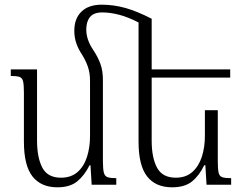

<svg xmlns="http://www.w3.org/2000/svg" viewBox="-20 -788 1041 819"><path d="M297 -657Q297 -709 327.5 -738.5Q358 -768 414 -768Q465 -768 515 -754Q565 -740 627 -708V-492H962V-457H627V-188Q627 -115 650 -72.5Q673 -30 730 -30Q773 -30 800.5 -54.5Q828 -79 841 -119.5Q854 -160 854 -208V-318H909V-100Q909 -67 912.5 -51.5Q916 -36 928.5 -32Q941 -28 966 -28V0H861L856 -83H851Q830 -39 799 -14Q768 11 714 11Q644 11 607.5 -35.5Q571 -82 571 -184V-692Q527 -715 488.5 -725Q450 -735 416 -735Q380 -735 364 -715.5Q348 -696 348 -662Q348 -619 377 -576Q397 -546 408 -516.5Q419 -487 419 -446V-100Q419 -67 423 -51.5Q427 -36 439.5 -32Q452 -28 476 -28V0H371L366 -83H362Q340 -39 309 -14Q278 11 225 11Q155 11 118.5 -35.5Q82 -82 82 -184V-394Q82 -426 78.5 -441Q75 -456 63 -460Q51 -464 26 -464V-492H138V-189Q138 -116 160.5 -73Q183 -30 240 -30Q283 -30 310.5 -54Q338 -78 351 -118.5Q364 -159 364 -207V-444Q364 -477 355 -503Q346 -529 330 -555Q315 -577 306 -602Q297 -627 297 -657Z"/></svg>

Font: Noto Serif Armenian SemiCondensed Light
Style: Regular
Weight: 300
Width: 4
Designer: Monotype Design Team
Foundry: Monotype Imaging Inc.
Version: Version 2.008; ttfautohint (v1.8.4.7-5d5b)